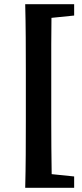

<svg xmlns="http://www.w3.org/2000/svg" viewBox="-20 -735 388 914"><path d="M103 -158V-398Q103 -477 102.5 -556.5Q102 -636 100 -715H333V-661L225 -650Q224 -588 224 -525Q224 -462 224 -398V-158Q224 -96 224.5 -32.5Q225 31 226 94L333 105V159H100Q102 82 102.5 2Q103 -78 103 -158Z"/></svg>

Font: Source Serif Pro
Style: Bold
Weight: 700
Designer: Frank Grießhammer
Foundry: Adobe Systems Incorporated
Version: Version 3.001;hotconv 1.0.111;makeotfexe 2.5.65597